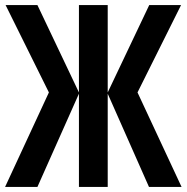

<svg xmlns="http://www.w3.org/2000/svg" viewBox="-26 -734 733 754"><path d="M166 -371 -4 -714H121L284 -371V-714H397V-371L560 -714H685L514 -371L687 0H559L397 -366V0H284V-366L121 0H-6Z"/></svg>

Font: Noto Sans Display ExtraCondensed SemiBold
Style: Regular
Weight: 600
Width: 2
Designer: Monotype Design Team
Foundry: Monotype Imaging Inc.
Version: Version 2.003